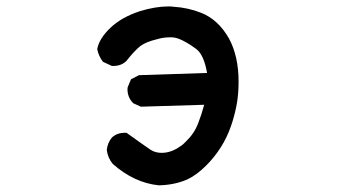

<svg xmlns="http://www.w3.org/2000/svg" viewBox="-20 -548 1040 589"><path d="M362.3 -140.6Q364.3 -140.6 368.2 -140.6Q417 -105.5 441.4 -88.9Q456.1 -79.1 475.6 -79.1Q504.9 -79.1 532.2 -98.6Q542 -104.5 550.8 -114.3Q576.2 -138.7 587.9 -169.9Q598.6 -197.3 606.4 -226.6L412.1 -220.7L388.7 -231.4Q371.1 -249 371.1 -274.4Q371.1 -279.3 372.1 -281.2L381.8 -304.7L406.2 -317.4L615.2 -324.2Q605.5 -380.9 581.1 -398.4Q551.8 -419.9 529.3 -428.7Q516.6 -433.6 503.9 -433.6Q491.2 -433.6 481.4 -432.1Q471.7 -430.7 461.9 -427.7Q428.7 -419.9 411.1 -407.2Q392.6 -392.6 367.2 -360.4Q351.6 -345.7 328.1 -345.7Q326.2 -345.7 323.2 -345.7L295.9 -358.4Q282.2 -376 278.3 -397.5Q284.2 -429.7 318.4 -462.4Q352.5 -495.1 409.2 -513.7Q457 -528.3 497.1 -528.3Q504.9 -528.3 512.7 -527.3Q557.6 -524.4 596.7 -508.8Q649.4 -488.3 682.6 -429.7Q711.9 -375 711.9 -297.9Q711.9 -255.9 705.1 -222.2Q698.2 -188.5 688.5 -161.1Q665 -92.8 612.3 -40Q583 -10.7 553.7 2.9Q514.6 19.5 467.8 20.5Q467.8 20.5 466.8 20.5Q391.6 12.7 326.2 -44.9Q310.5 -63.5 307.6 -87.9Q309.6 -109.4 323.2 -126Q338.9 -140.6 362.3 -140.6Z"/></svg>

Font: JasonHandwriting2
Style: SemiBold
Weight: 600
Version: Version 1.04.7